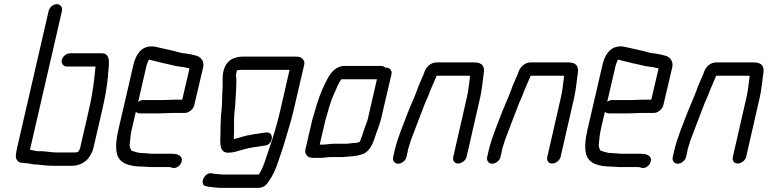

<svg xmlns="http://www.w3.org/2000/svg" viewBox="-20 -762 3691 923"><path d="M302 -442H439V-440C433 -379 426 -315 410 -246L365 -50C364 -47 363 -44 362 -42L355 -32C352 -30 343 -29 339 -29H253C221 -29 192 -37 164 -35C151 -35 139 -40 124 -42L278 -710C282 -727 270 -742 253 -742C236 -742 218 -727 214 -710L61 -46C58 -31 56 -19 56 -11C56 5 68 21 88 21C91 21 95 21 99 22C118 22 134 29 153 29C156 28 158 28 159 29C181 32 211 35 238 35H324C360 35 389 20 407 -4C415 -17 425 -32 429 -50L474 -245C486 -297 494 -346 499 -394C500 -439 520 -506 469 -506H317C300 -506 281 -491 277 -474C273 -457 285 -442 302 -442Z M695 -475C698 -475 700 -475 702 -474C723 -469 749 -462 771 -457C798 -452 822 -444 849 -441L865 -439C873 -438 884 -434 891 -433L856 -283H824C811 -283 777 -281 762 -281H668C659 -281 651 -278 644 -272L685 -449C686 -454 693 -469 695 -475ZM810 -219H864C885 -217 909 -235 914 -257L957 -440C962 -466 948 -485 928 -493L909 -498C902 -500 896 -501 889 -502L873 -505C861 -506 852 -507 842 -510C814 -519 777 -525 750 -532C734 -535 726 -539 708 -539C658 -539 632 -498 621 -449L550 -142C539 -96 534 -51 543 -20C555 24 603 39 669 39C679 39 689 41 700 41H792C799 41 802 43 807 44C833 53 861 22 853 -2C847 -17 829 -23 806 -23H704C697 -24 691 -25 684 -25C676 -25 659 -27 652 -27C638 -29 622 -34 612 -38C607 -45 601 -60 604 -72C606 -94 608 -117 614 -143L633 -225C638 -220 644 -217 653 -217H747C762 -217 797 -219 810 -219Z M1054 -419C1047 -387 1052 -369 1050 -339C1047 -302 1049 -268 1045 -232C1041 -201 1041 -174 1040 -148V-126C1040 -86 1030 -30 1074 -28C1090 -28 1105 -30 1120 -35C1146 -42 1170 -50 1198 -54L1213 -56C1226 -58 1240 -60 1252 -62C1294 -65 1301 -131 1258 -125C1245 -123 1230 -122 1217 -119L1202 -117C1199 -116 1194 -115 1187 -114C1155 -110 1134 -100 1104 -93V-94V-107L1105 -121V-140V-162C1106 -169 1105 -177 1105 -184C1105 -214 1111 -248 1112 -279C1114 -312 1117 -355 1116 -387C1114 -402 1114 -403 1118 -419L1119 -424C1124 -424 1131 -426 1136 -426H1372L1327 -230C1314 -173 1295 -108 1276 -53C1260 -9 1248 42 1224 77H1050C1043 77 1015 74 1007 73L998 71C959 65 935 131 974 134L984 136C994 137 1025 141 1035 141H1223C1248 141 1262 126 1273 108C1289 85 1299 65 1310 36C1325 -8 1340 -48 1353 -95C1367 -142 1380 -183 1391 -230L1442 -449C1445 -460 1443 -469 1437 -476C1426 -490 1415 -490 1388 -490H1151C1101 -490 1066 -470 1054 -419Z M1535 -67H1517L1544 -183C1557 -228 1569 -277 1588 -315C1598 -339 1607 -362 1621 -381H1792L1748 -189C1743 -171 1740 -169 1735 -151L1727 -129C1723 -114 1717 -101 1712 -86C1711 -83 1710 -81 1709 -80C1705 -78 1695 -75 1691 -75C1686 -75 1680 -75 1674 -74L1656 -72C1651 -71 1646 -71 1643 -71H1584C1569 -71 1549 -67 1535 -67ZM1477 -4C1482 -3 1489 -3 1498 -3H1521C1535 -3 1557 -7 1572 -7H1629C1640 -7 1653 -10 1665 -10C1670 -11 1675 -11 1679 -11C1686 -12 1693 -13 1702 -15L1717 -19C1759 -31 1774 -74 1789 -122L1797 -144C1803 -162 1805 -165 1811 -187L1862 -405C1866 -422 1854 -437 1837 -437H1832C1827 -442 1821 -445 1813 -445H1632C1620 -445 1607 -440 1593 -431C1563 -410 1546 -367 1528 -329C1509 -285 1496 -236 1481 -185L1448 -43C1444 -24 1457 -4 1477 -4Z M1934 -7 1940 -34C1941 -39 1942 -47 1946 -58C1949 -69 1952 -78 1955 -87C1974 -139 1997 -196 2016 -247C2025 -273 2039 -298 2047 -323C2057 -348 2069 -373 2079 -398H2240C2235 -363 2233 -330 2224 -292L2159 -8C2155 9 2164 24 2182 24C2200 24 2219 9 2223 -8L2288 -292C2297 -331 2300 -371 2305 -406C2312 -443 2299 -462 2259 -462H2083C2052 -464 2027 -440 2019 -412C2018 -409 2017 -406 2015 -401C2005 -377 1993 -354 1985 -329C1974 -298 1956 -260 1943 -227C1920 -165 1892 -103 1876 -34L1870 -7C1866 10 1877 25 1894 25C1911 25 1930 10 1934 -7Z M2386 -7 2392 -34C2393 -39 2394 -47 2398 -58C2401 -69 2404 -78 2407 -87C2426 -139 2449 -196 2468 -247C2477 -273 2491 -298 2499 -323C2509 -348 2521 -373 2531 -398H2692C2687 -363 2685 -330 2676 -292L2611 -8C2607 9 2616 24 2634 24C2652 24 2671 9 2675 -8L2740 -292C2749 -331 2752 -371 2757 -406C2764 -443 2751 -462 2711 -462H2535C2504 -464 2479 -440 2471 -412C2470 -409 2469 -406 2467 -401C2457 -377 2445 -354 2437 -329C2426 -298 2408 -260 2395 -227C2372 -165 2344 -103 2328 -34L2322 -7C2318 10 2329 25 2346 25C2363 25 2382 10 2386 -7Z M2950 -475C2953 -475 2955 -475 2957 -474C2978 -469 3004 -462 3026 -457C3053 -452 3077 -444 3104 -441L3120 -439C3128 -438 3139 -434 3146 -433L3111 -283H3079C3066 -283 3032 -281 3017 -281H2923C2914 -281 2906 -278 2899 -272L2940 -449C2941 -454 2948 -469 2950 -475ZM3065 -219H3119C3140 -217 3164 -235 3169 -257L3212 -440C3217 -466 3203 -485 3183 -493L3164 -498C3157 -500 3151 -501 3144 -502L3128 -505C3116 -506 3107 -507 3097 -510C3069 -519 3032 -525 3005 -532C2989 -535 2981 -539 2963 -539C2913 -539 2887 -498 2876 -449L2805 -142C2794 -96 2789 -51 2798 -20C2810 24 2858 39 2924 39C2934 39 2944 41 2955 41H3047C3054 41 3057 43 3062 44C3088 53 3116 22 3108 -2C3102 -17 3084 -23 3061 -23H2959C2952 -24 2946 -25 2939 -25C2931 -25 2914 -27 2907 -27C2893 -29 2877 -34 2867 -38C2862 -45 2856 -60 2859 -72C2861 -94 2863 -117 2869 -143L2888 -225C2893 -220 2899 -217 2908 -217H3002C3017 -217 3052 -219 3065 -219Z M3278 -7 3284 -34C3285 -39 3286 -47 3290 -58C3293 -69 3296 -78 3299 -87C3318 -139 3341 -196 3360 -247C3369 -273 3383 -298 3391 -323C3401 -348 3413 -373 3423 -398H3584C3579 -363 3577 -330 3568 -292L3503 -8C3499 9 3508 24 3526 24C3544 24 3563 9 3567 -8L3632 -292C3641 -331 3644 -371 3649 -406C3656 -443 3643 -462 3603 -462H3427C3396 -464 3371 -440 3363 -412C3362 -409 3361 -406 3359 -401C3349 -377 3337 -354 3329 -329C3318 -298 3300 -260 3287 -227C3264 -165 3236 -103 3220 -34L3214 -7C3210 10 3221 25 3238 25C3255 25 3274 10 3278 -7Z"/></svg>

Font: Electronic
Style: SeBdIt
Weight: 600
Version: Version 1.011